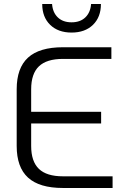

<svg xmlns="http://www.w3.org/2000/svg" viewBox="-20 -935 625 955"><path d="M63 -209V-491Q63 -597 119.5 -648.5Q176 -700 293 -700H534V-642H293Q212 -642 173.5 -605Q135 -568 135 -491V-379H483V-321H135V-209Q135 -132 173.5 -95Q212 -58 293 -58H540V0H293Q176 0 119.5 -51.5Q63 -103 63 -209ZM190 -915H239Q242 -873 267.5 -848.5Q293 -824 336 -824Q379 -824 404.5 -848.5Q430 -873 433 -915H482Q482 -850 442.5 -811.5Q403 -773 336 -773Q269 -773 229.5 -811.5Q190 -850 190 -915Z"/></svg>

Font: KoHo
Style: Regular
Weight: 400
Version: Version 1.000; ttfautohint (v1.6)